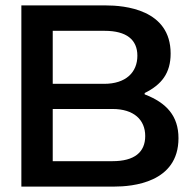

<svg xmlns="http://www.w3.org/2000/svg" viewBox="-20 -690 713 710"><path d="M371 -670H59V0H402C469 0 640 -14 640 -179C640 -261 596 -310 515 -341V-346C578 -377 611 -420 611 -492C611 -656 439 -670 371 -670ZM175 -94V-287H396C475 -287 517 -247 517 -187C517 -127 477 -94 396 -94ZM175 -380V-576H367C448 -576 488 -543 488 -484C488 -422 445 -380 365 -380Z"/></svg>

Font: LT Wave Medium
Style: Regular
Weight: 500
Designer: Daniel Lyons
Version: Version 2.5 (Glyphs App)